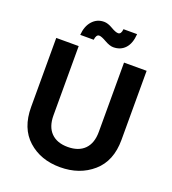

<svg xmlns="http://www.w3.org/2000/svg" viewBox="-157 -1001 1011 1126"><g transform="rotate(20 348.5 -438.0)"><path d="M67 -267V-698H207V-266Q207 -195 244 -157.5Q281 -120 348 -120Q416 -120 453 -157.5Q490 -195 490 -266V-698H631V-267Q631 -135 549.5 -64Q468 7 346 7Q225 7 146 -64Q67 -135 67 -267ZM277 -763H193Q197 -818 226 -850.5Q255 -883 299 -883Q323 -883 352.5 -865.5Q382 -848 398 -848Q417 -848 420 -881H505Q501 -822 473 -791.5Q445 -761 399 -761Q377 -761 345.5 -779Q314 -797 300 -797Q281 -797 277 -763Z"/></g></svg>

Font: SVN-Poppins SemiBold
Style: Regular
Weight: 600
Designer: Ninad Kale (Devanagari), Jonny Pinhorn (Latin)
Foundry: Indian Type Foundry
Version: Version 3.002 2017